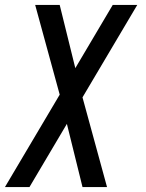

<svg xmlns="http://www.w3.org/2000/svg" viewBox="-68 -540 588 775"><path d="M-48 215 173 -158 74 -520H173L236 -265L387 -520H486L265 -147L364 215H265L202 -40L51 215Z"/></svg>

Font: Iosevka SS18 Medium
Style: Italic
Weight: 500
Italic angle: -9°
Monospace: yes
Designer: Belleve Invis
Foundry: Belleve Invis
Version: Version 25.1.1; ttfautohint (v1.8.4)